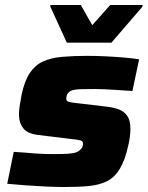

<svg xmlns="http://www.w3.org/2000/svg" viewBox="-20 -742 594 770"><path d="M241 8Q204 8 162 6Q120 4 80 1Q40 -2 9 -5L35 -133Q57 -132 79 -130Q101 -128 121.5 -126.5Q142 -125 160 -124.5Q178 -124 193 -124Q231 -124 253 -125.5Q275 -127 286.5 -131.5Q298 -136 304 -144Q309 -148 311 -154Q313 -160 313 -166Q313 -176 302.5 -179Q292 -182 262 -185L131 -201Q90 -206 73 -228Q56 -250 56 -284Q56 -300 59.5 -321Q63 -342 67 -364Q79 -419 100 -450Q121 -481 152.5 -495.5Q184 -510 228.5 -514Q273 -518 330 -518Q367 -518 406.5 -516Q446 -514 480.5 -511Q515 -508 538 -504L511 -377Q481 -379 452 -381Q423 -383 399.5 -384Q376 -385 362 -385Q329 -385 307.5 -384.5Q286 -384 273.5 -381Q261 -378 254 -370Q250 -366 248 -360Q246 -354 246 -346Q246 -337 254.5 -334Q263 -331 292 -328L410 -314Q436 -311 457 -303Q478 -295 490.5 -277Q503 -259 503 -225Q503 -212 501 -194.5Q499 -177 494 -157Q481 -98 460 -64Q439 -30 408.5 -15Q378 0 336.5 4Q295 8 241 8ZM248 -571 182 -715V-722H304L350 -641L422 -722H552L551 -715L427 -571Z"/></svg>

Font: Saira SemiExpanded ExtraBold
Style: Italic
Weight: 800
Width: 6
Italic angle: -12°
Designer: Hector Gatti with collaboration of the Omnibus-Type team
Foundry: Omnibus-Type
Version: Version 1.101